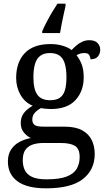

<svg xmlns="http://www.w3.org/2000/svg" viewBox="-20 -786 578 1046"><path d="M231 240Q127 240 75 201.5Q23 163 23 94Q23 55 40.5 28.5Q58 2 86.5 -13Q115 -28 148 -34Q128 -43 110.5 -63.5Q93 -84 93 -116Q93 -146 108.5 -168Q124 -190 158 -210Q115 -228 91.5 -269.5Q68 -311 68 -361Q68 -447 115 -496.5Q162 -546 256 -546Q292 -546 324 -536Q356 -526 370 -513Q380 -524 394 -536.5Q408 -549 426.5 -558Q445 -567 467 -567Q497 -567 511.5 -551.5Q526 -536 526 -515Q526 -494 513.5 -478.5Q501 -463 473 -463Q473 -474 466.5 -485.5Q460 -497 440 -497Q427 -497 417 -494Q407 -491 397 -485Q414 -464 425 -435.5Q436 -407 436 -364Q436 -290 391.5 -241Q347 -192 256 -192Q244 -192 228.5 -193.5Q213 -195 203 -197Q184 -187 170 -172Q156 -157 156 -134Q156 -116 167.5 -106Q179 -96 218 -96H331Q391 -96 427 -76.5Q463 -57 479.5 -23.5Q496 10 496 53Q496 139 431.5 189.5Q367 240 231 240ZM233 191Q305 191 344 175.5Q383 160 398.5 132.5Q414 105 414 70Q414 24 388 8.5Q362 -7 312 -7H214Q186 -7 161 0.5Q136 8 120 28Q104 48 104 88Q104 117 115 140.5Q126 164 154 177.5Q182 191 233 191ZM253 -240Q286 -240 305.5 -253Q325 -266 333.5 -294Q342 -322 342 -365Q342 -410 333 -439.5Q324 -469 304.5 -483Q285 -497 252 -497Q220 -497 200 -482.5Q180 -468 171 -438.5Q162 -409 162 -364Q162 -300 183.5 -270Q205 -240 253 -240ZM210 -616Q219 -637 233 -664Q247 -691 263 -718Q279 -745 293 -766H337V-753Q332 -731 326.5 -706Q321 -681 316 -655.5Q311 -630 307 -606H210Z"/></svg>

Font: Noto Serif Hebrew
Style: Regular
Weight: 400
Designer: Monotype Design Team
Foundry: Monotype Imaging Inc.
Version: Version 2.003